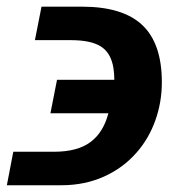

<svg xmlns="http://www.w3.org/2000/svg" viewBox="-32 -548 531 568"><path d="M372.1 -96.7Q332 -50.8 275.1 -25.4Q218.3 0 149.9 0H-11.7L7.3 -99.1H127.9Q197.3 -99.1 235.6 -127.7Q273.9 -156.2 288.6 -212.9H117.2L136.7 -312H306.2Q306.2 -328.6 303.7 -345.7Q296.9 -390.6 267.3 -409.9Q237.8 -429.2 178.2 -429.2H71.3L90.8 -528.3H210.4Q331.1 -528.3 388.9 -473.9Q446.8 -419.4 446.8 -304.7Q446.8 -245.6 427.5 -191.7Q408.2 -137.7 372.1 -96.7Z"/></svg>

Font: Arimo
Style: Italic
Weight: 400
Italic angle: -12°
Designer: Steve Matteson
Foundry: Monotype Imaging Inc.
Version: Version 1.33